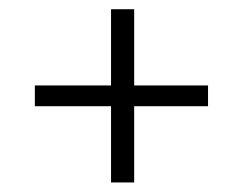

<svg xmlns="http://www.w3.org/2000/svg" viewBox="-20 -459 514 406"><path d="M214.8 -278.3V-439.5H263.7V-278.3H419.9V-234.4H263.7V-73.2H214.8V-234.4H53.7V-278.3Z"/></svg>

Font: Sansation Light
Style: Light
Weight: 300
Designer: Bernd Montag
Version: Version 1.301